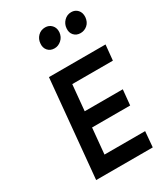

<svg xmlns="http://www.w3.org/2000/svg" viewBox="-219 -1007 966 1105"><g transform="rotate(-30 263.5 -454.5)"><path d="M83 0 144 -649H520L510 -547.1H240L223.9 -375.9H477L467.1 -273.9H214L197.9 -103.1H468L459.1 0ZM255.4 -776Q227.3 -776 211.3 -794.7Q195.3 -813.4 198.2 -841.1Q200.1 -869 219.3 -888.5Q238.5 -908 267.4 -908Q293 -908 309.9 -890.2Q326.9 -872.3 325.2 -842.8Q322.1 -812.6 301.3 -794.3Q280.5 -776 255.4 -776ZM429 -777.1Q401.8 -777.1 385.5 -795.4Q369.2 -813.6 372.1 -842Q374.1 -869.2 393.7 -889.1Q413.3 -909 441.4 -909Q467 -909 483.4 -891.1Q499.7 -873.3 498 -843.7Q495 -811.7 475 -794.4Q455 -777.1 429 -777.1Z"/></g></svg>

Font: Karla
Style: Italic
Weight: 400
Italic angle: -8°
Designer: Jonathan Pinhorn
Version: Version 2.004;gftools[0.9.33]